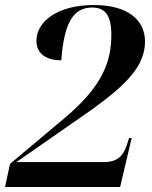

<svg xmlns="http://www.w3.org/2000/svg" viewBox="-27 -744 606 764"><path d="M-7 0H451L497 -195H487L477 -165C463 -124 441 -99 385 -99H38L340 -309C484 -413 550 -486 550 -579C550 -666 479 -724 347 -724C200 -724 118 -657 118 -582C118 -528 160 -504 217 -504C228 -656 266 -714 340 -714C392 -714 416 -682 416 -606C416 -501 383 -403 231 -275L13 -92Z"/></svg>

Font: Noto Serif Display SemiBold
Style: Italic
Weight: 600
Italic angle: -12°
Designer: Monotype Design Team
Foundry: Monotype Imaging Inc.
Version: Version 2.009